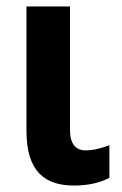

<svg xmlns="http://www.w3.org/2000/svg" viewBox="-20 -565 377 595"><path d="M197 -545H62V-160C62 -33 119 10 210 10C254 10 291 1 319 -14V-115C295 -106 271 -99 245 -99C215 -99 197 -119 197 -161Z"/></svg>

Font: Noto Sans Display SemiCondensed
Style: Bold
Weight: 700
Width: 4
Designer: Monotype Design Team
Foundry: Monotype Imaging Inc.
Version: Version 1.900